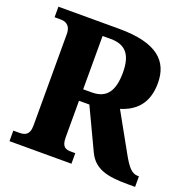

<svg xmlns="http://www.w3.org/2000/svg" viewBox="-127 -836 944 958"><g transform="rotate(20 345.0 -357.0)"><path d="M23 0H352V-56H331C301 -56 280 -62 280 -114V-308H335L438 -90C474 -15 542 0 651 0H690V-56H684C652 -56 630 -81 597 -141L486 -340C558 -362 620 -411 620 -525C620 -642 547 -714 345 -714H23V-658H54C77 -658 109 -651 109 -599V-114C109 -62 81 -56 54 -56H23ZM326 -369H280V-652H324C400 -652 438 -612 438 -515C438 -418 405 -369 326 -369Z"/></g></svg>

Font: Noto Serif Hebrew SemiCondensed ExtraBold
Style: Regular
Weight: 800
Width: 4
Designer: Monotype Design Team
Foundry: Monotype Imaging Inc.
Version: Version 2.004